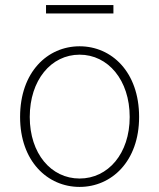

<svg xmlns="http://www.w3.org/2000/svg" viewBox="-20 -722 626 755"><path d="M293 13C419 13 527 -88 527 -262C527 -439 419 -540 293 -540C167 -540 59 -439 59 -262C59 -88 167 13 293 13ZM293 -20C181 -20 97 -118 97 -262C97 -407 181 -507 293 -507C405 -507 490 -407 490 -262C490 -118 405 -20 293 -20ZM161 -669H426V-702H161Z"/></svg>

Font: Kinto Sans Thin
Style: Regular
Weight: 100
Designer: Authors: Ryoko NISHIZUKA  (kana & ideographs); Paul D. Hunt (Latin, Greek & Cyrillic); Wenlong ZHANG  (bopomofo); Sandol
Foundry: Adobe Systems Incorporated, ookami Inc.
Version: Version 0.001